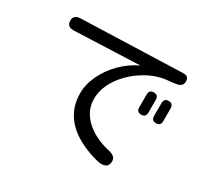

<svg xmlns="http://www.w3.org/2000/svg" viewBox="-148 -917 1296 1204"><g transform="rotate(30 500.0 -315.0)"><path d="M129.9 -578.1Q84 -578.1 84 -622.1Q84 -663.1 132.8 -665L865.2 -689.5Q903.3 -691.4 903.3 -650.4Q903.3 -627 882.8 -616.2Q870.1 -607.4 797.9 -601.6Q717.8 -593.8 638.7 -544.9Q559.6 -496.1 508.8 -422.4Q458 -348.6 458 -270.5Q458 -186.5 524.4 -123.5Q590.8 -60.5 701.2 -36.1Q752.9 -24.4 752.9 11.7Q752.9 60.5 702.1 60.5Q673.8 60.5 607.4 37.1Q365.2 -50.8 365.2 -258.8Q365.2 -323.2 397 -389.6Q428.7 -456.1 483.4 -510.7Q538.1 -565.4 605.5 -596.7L138.7 -578.1ZM763.7 -493.2Q796.9 -493.2 796.9 -458V-366.2Q796.9 -332 763.7 -332Q730.5 -332 730.5 -366.2V-458Q730.5 -493.2 763.7 -493.2ZM871.1 -493.2Q904.3 -493.2 904.3 -458V-366.2Q904.3 -332 871.1 -332Q837.9 -332 837.9 -366.2V-458Q837.9 -493.2 871.1 -493.2Z"/></g></svg>

Font: jf-openhuninn-1.1
Style: Regular
Weight: 400
Designer: [Kosugi Maru]
      Designed by Motoya company      

      [Varela Round]
      Joe Prince(Latin component); Avraham Co
Foundry: justfont CO.,LTD.
Version: 1.1